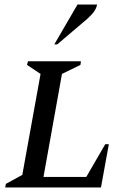

<svg xmlns="http://www.w3.org/2000/svg" viewBox="-20 -832 573 852"><path d="M3 0 6 -16 79 -56 160 -504 100 -544 104 -560H339L337 -544L255 -504L173 -47H363L447 -192H463L428 0ZM221 -635 324 -812H411Q408 -797 399 -783Q390 -769 368 -749L234 -635Z"/></svg>

Font: Spectral SC Medium
Style: Italic
Weight: 500
Italic angle: -10°
Designer: Jean-Baptiste Levee
Foundry: Production Type
Version: Version 2.001